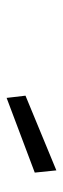

<svg xmlns="http://www.w3.org/2000/svg" viewBox="177 -965 192 586"><g transform="rotate(90 273.0 -672.0)"><path d="M278.8 -596.2 272 -653.8 500 -748 506.8 -682.1Z"/></g></svg>

Font: TitilliumWeb-Italic
Style: Italic
Weight: 400
Italic angle: -13°
Version: Version 1.001;PS 57.000;hotconv 1.0.70;makeotf.lib2.5.55311